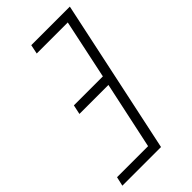

<svg xmlns="http://www.w3.org/2000/svg" viewBox="-256 -776 837 837"><g transform="rotate(-45 163.0 -357.0)"><path d="M-32.2 0 -22.5 -42.5H168.9L235.4 -353.5H56.6L65.9 -397H244.6L302.7 -671.4H111.3L120.1 -713.9H357.9L206.1 0Z"/></g></svg>

Font: Open Sans Condensed Light
Style: Italic
Weight: 300
Width: 3
Italic angle: -12°
Designer: Monotype Design Team
Foundry: Monotype Imaging Inc.
Version: Version 3.000; ttfautohint (v1.8.4)